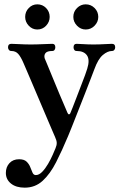

<svg xmlns="http://www.w3.org/2000/svg" viewBox="-20 -662 569 885"><path d="M94 203Q54 203 30.5 184Q7 165 7 135Q7 108 23.5 90Q40 72 68 72Q91 72 102.5 83Q114 94 119.5 108.5Q125 123 130 134Q135 145 145 145Q160 145 174.5 130Q189 115 201.5 93.5Q214 72 223 51.5Q232 31 236 21Q242 7 241.5 -4Q241 -15 234 -30Q231 -37 220 -62.5Q209 -88 193.5 -124.5Q178 -161 161 -201Q144 -241 128.5 -277.5Q113 -314 102 -339.5Q91 -365 88 -372Q76 -400 64 -413.5Q52 -427 32 -427Q25 -427 21 -432Q17 -437 17 -444Q17 -460 32 -460Q43 -460 69.5 -458.5Q96 -457 122 -457Q148 -457 179 -458.5Q210 -460 221 -460Q235 -460 235 -444Q235 -437 231.5 -432Q228 -427 221 -427Q197 -427 189.5 -417Q182 -407 186 -393Q189 -386 200 -359.5Q211 -333 225.5 -297.5Q240 -262 254.5 -227.5Q269 -193 279.5 -169Q290 -145 291 -142Q294 -135 298 -135Q302 -135 304 -140Q307 -147 315 -167Q323 -187 333 -213.5Q343 -240 353.5 -267Q364 -294 372 -315.5Q380 -337 382 -345Q395 -386 381 -406.5Q367 -427 333 -427Q326 -427 322.5 -432Q319 -437 319 -444Q319 -460 333 -460Q344 -460 365 -458.5Q386 -457 411 -457Q437 -457 461.5 -458.5Q486 -460 496 -460Q511 -460 511 -444Q511 -437 507 -432Q503 -427 496 -427Q476 -427 454 -408.5Q432 -390 415 -343Q412 -335 400.5 -305Q389 -275 373 -234Q357 -193 340.5 -151.5Q324 -110 311.5 -78Q299 -46 294 -35Q266 32 238.5 86Q211 140 176.5 171.5Q142 203 94 203ZM375 -526Q352 -526 335 -543.5Q318 -561 318 -584Q318 -608 335 -625Q352 -642 375 -642Q399 -642 416 -625Q433 -608 433 -584Q433 -561 416 -543.5Q399 -526 375 -526ZM152 -526Q129 -526 112.5 -543.5Q96 -561 96 -584Q96 -608 112.5 -625Q129 -642 152 -642Q176 -642 192.5 -625Q209 -608 209 -584Q209 -561 192.5 -543.5Q176 -526 152 -526Z"/></svg>

Font: Zen Old Mincho
Style: Bold
Weight: 700
Designer: Yoshimichi Ohira
Foundry: Positype
Version: Version 1.500